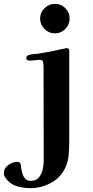

<svg xmlns="http://www.w3.org/2000/svg" viewBox="-87 -796 487 1001"><path d="M274 -60Q274 -25 271 12.5Q268 50 251 83Q226 133 176 159Q126 185 71 185Q40 185 6.5 176.5Q-27 168 -49 143Q-56 135 -61.5 126Q-67 117 -67 107Q-67 81 -44 64.5Q-21 48 3 48Q17 48 19.5 57Q22 66 23 77Q25 91 29.5 107.5Q34 124 44.5 135.5Q55 147 73 147Q101 147 115.5 129.5Q130 112 135.5 87.5Q141 63 141 41Q141 -81 140.5 -203.5Q140 -326 140 -448Q140 -458 138 -471Q136 -484 122 -484Q109 -484 95 -482Q81 -480 67 -480Q61 -480 55.5 -483Q50 -486 50 -493Q50 -505 63 -509Q75 -513 89.5 -514Q104 -515 117 -517Q150 -522 183 -528.5Q216 -535 249 -543Q255 -545 260 -545Q274 -545 274 -532ZM276 -699Q276 -668 253.5 -645Q231 -622 199 -622Q168 -622 145 -645Q122 -668 122 -699Q122 -731 145 -753.5Q168 -776 199 -776Q231 -776 253.5 -753.5Q276 -731 276 -699Z"/></svg>

Font: Kaisei Tokumin
Style: Bold
Weight: 700
Designer: Font-Kai, 金井和夫
Foundry: KAZUO KANAI
Version: Version 5.003